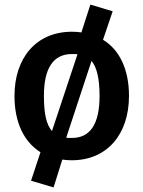

<svg xmlns="http://www.w3.org/2000/svg" viewBox="-20 -682 624 835"><path d="M470 -633 373 -662 334 -541C321 -543 307 -544 293 -544C138 -544 43 -431 43 -265C43 -150 84 -65 156 -20L115 104L213 133L251 12C264 14 278 15 292 15C446 15 541 -98 541 -265C541 -378 501 -465 428 -509ZM293 -447C304 -447 312 -447 317 -446L206 -112C182 -140 171 -186 171 -265C171 -386 212 -447 293 -447ZM292 -82C281 -82 273 -82 268 -83L378 -417C401 -390 413 -340 413 -265C413 -143 373 -82 292 -82Z"/></svg>

Font: Fira Sans Medium
Style: Regular
Weight: 500
Designer: Carrois Corporate & Edenspiekermann AG
Foundry: Carrois Corporate GbR & Edenspiekermann AG
Version: Version 4.203